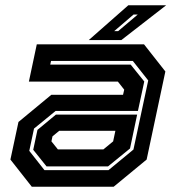

<svg xmlns="http://www.w3.org/2000/svg" viewBox="-20 -708 666 728"><path d="M100.5 0 19.5 -103 50 -245.5 174.5 -348.5H446.5L451 -368L427 -398.5H89.5L119.5 -540H526L607 -437L536 -103L411 0ZM156.5 -77 106 -140 122 -215.5 192 -273.5H500L473 -145L389.5 -77ZM148.5 -63H391.5L486 -141L542 -403L483.5 -477H173.5L170.5 -463H475.5L527 -399L503 -287.5H191L109 -220.5L91 -136ZM199.5 -141.5H372L409 -172L417.5 -212H204.5L179 -191L175 -172ZM316.5 -556 466.5 -688H610L440 -556ZM413 -590H428L502.5 -653H486.5Z"/></svg>

Font: Tourney
Style: Bold Italic
Weight: 700
Italic angle: -12°
Version: Version 1.015